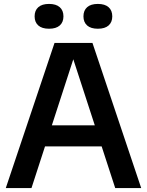

<svg xmlns="http://www.w3.org/2000/svg" viewBox="-20 -959 750 979"><path d="M9.5 0 258 -740H451.5L700 0H567.5L346 -680.5H361.5L140.5 0ZM166.5 -212.5 195.5 -320H513.5L542.5 -212.5ZM479 -812.5Q443 -812.5 424.2 -829.2Q405.5 -846 405.5 -875.5Q405.5 -905.5 424.2 -922.2Q443 -939 479 -939Q515 -939 533.8 -922.2Q552.5 -905.5 552.5 -875.5Q552.5 -846 533.8 -829.2Q515 -812.5 479 -812.5ZM230 -812.5Q194 -812.5 175.2 -829.2Q156.5 -846 156.5 -875.5Q156.5 -905.5 175.2 -922.2Q194 -939 230 -939Q266 -939 284.8 -922.2Q303.5 -905.5 303.5 -875.5Q303.5 -846 284.8 -829.2Q266 -812.5 230 -812.5Z"/></svg>

Font: Encode Sans Condensed Thin SemiBold
Style: Regular
Weight: 600
Version: Version 3.002